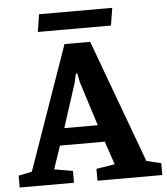

<svg xmlns="http://www.w3.org/2000/svg" viewBox="-65 -856 786 905"><g transform="rotate(-5 328.5 -403.0)"><path d="M-8.6 0V-56L55.1 -69.5L260.8 -655.1H382.2L597.1 -72.7L666.2 -56V0H359.4V-56L446.9 -70.3L409.9 -180.3H197.7L160.6 -71.1L248.3 -56V0ZM225.2 -260.5H383.6L317 -470.2L309 -511.8H301.6L293 -470.2ZM140.5 -723 153.5 -805.7H499.8L486.6 -723Z"/></g></svg>

Font: Faustina Light
Style: Regular
Weight: 300
Designer: Alfonso Garcia
Foundry: http://www.omnibus-type.com
Version: Version 1.200